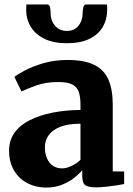

<svg xmlns="http://www.w3.org/2000/svg" viewBox="-20 -835 600 866"><path d="M187 11Q142 11 104.2 -8.5Q66.5 -28 43.8 -65.2Q21 -102.5 21 -156Q21 -202.5 45.8 -236.8Q70.5 -271 114.8 -293.2Q159 -315.5 217.5 -327Q276 -338.5 343 -339V-364Q343 -399 335 -421.2Q327 -443.5 305.5 -454.2Q284 -465 242.5 -465Q186 -465 143.5 -449.5Q101 -434 77 -422.5L45 -488Q58 -499 92.2 -517.2Q126.5 -535.5 176 -550Q225.5 -564.5 284.5 -564.5Q361 -564.5 405.5 -542.2Q450 -520 469.2 -475.5Q488.5 -431 488.5 -362.5V-62L540 -61.5V-5Q529 -2.5 506.8 1Q484.5 4.5 459 7.2Q433.5 10 412.5 10Q376 10 363.5 -0.5Q351 -11 351 -42V-67.5Q338.5 -52 315.5 -33.5Q292.5 -15 260.2 -2Q228 11 187 11ZM260 -75.5Q279.5 -75.5 303 -86.8Q326.5 -98 343 -114V-277Q286 -277 250.5 -262.5Q215 -248 198.8 -224.2Q182.5 -200.5 182.5 -172Q182.5 -141 192.2 -119.8Q202 -98.5 219.2 -87Q236.5 -75.5 260 -75.5ZM192 -815Q203.5 -815 206 -800.5Q208.5 -786 208.5 -772.5Q208.5 -755 216.5 -737.2Q224.5 -719.5 240.8 -707.5Q257 -695.5 282 -695.5Q306.5 -695.5 322 -707.5Q337.5 -719.5 345 -737.2Q352.5 -755 352.5 -772.5Q352.5 -786 355.5 -800.5Q358.5 -815 369.5 -815H462.5Q463.5 -810.5 463.5 -803.2Q463.5 -796 463.5 -791.5Q463.5 -748.5 443.8 -714Q424 -679.5 383.5 -659.8Q343 -640 281 -640Q221.5 -640 180.8 -659.8Q140 -679.5 119 -714Q98 -748.5 98 -791.5Q98 -797.5 98.5 -803.2Q99 -809 99 -815Z"/></svg>

Font: Merriweather 28pt ExtraBold
Style: Regular
Weight: 800
Version: Version 2.100